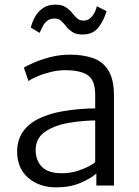

<svg xmlns="http://www.w3.org/2000/svg" viewBox="-20 -801 599 829"><path d="M223 8Q149.5 8 101.8 -33.2Q54 -74.5 54 -147Q54 -202 84.8 -240.2Q115.5 -278.5 174 -300Q206.5 -312.5 246 -319.8Q285.5 -327 323.8 -330Q362 -333 391 -333V-391Q391 -455 358.8 -476.5Q326.5 -498 261 -498Q233 -498 201.8 -490.8Q170.5 -483.5 144 -472.5Q117.5 -461.5 103 -451L83 -509Q92.5 -515.5 122.8 -529Q153 -542.5 195 -553.8Q237 -565 282 -565Q339 -565 381.8 -550Q424.5 -535 448.2 -496.5Q472 -458 472 -388V0H396V-52Q373 -31 327.8 -11.5Q282.5 8 223 8ZM134 -153Q134 -109.5 160.5 -81.2Q187 -53 247 -53Q281.5 -53 311.8 -62.2Q342 -71.5 363 -82.8Q384 -94 391 -101V-281Q371 -281 339.5 -278.5Q308 -276 275.2 -270.2Q242.5 -264.5 219 -255Q177 -239.5 155.5 -215Q134 -190.5 134 -153ZM336 -652Q308.5 -652 292.8 -662.5Q277 -673 266.2 -686.5Q255.5 -700 244.5 -710.5Q233.5 -721 216 -721Q194.5 -721 182 -709.8Q169.5 -698.5 162.5 -683.8Q155.5 -669 151 -659L113 -682Q118 -704 130.5 -727Q143 -750 164.8 -765.5Q186.5 -781 219 -781Q247 -781 263.2 -770.5Q279.5 -760 290.5 -746.5Q301.5 -733 312.2 -722.5Q323 -712 340 -712Q359 -712 371.2 -723.8Q383.5 -735.5 390 -750.2Q396.5 -765 398 -774L440 -753Q429 -714 405.5 -683Q382 -652 336 -652Z"/></svg>

Font: Merriweather Sans Light
Style: Regular
Weight: 300
Designer: Eben Sorkin
Foundry: Eben Sorkin
Version: Version 2.001; ttfautohint (v1.8.3)